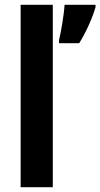

<svg xmlns="http://www.w3.org/2000/svg" viewBox="-20 -780 418 800"><path d="M200 0V-760H66V0ZM378 -750V-760H249C247 -721 234 -645 226 -613V-600H310C338 -645 364 -702 378 -750Z"/></svg>

Font: Noto Sans Sinhala Condensed
Style: Bold
Weight: 700
Width: 3
Designer: Jelle Bosma - Monotype Design Team
Foundry: Monotype Imaging Inc.
Version: Version 2.006